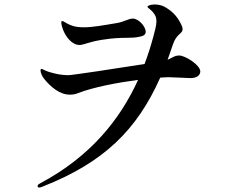

<svg xmlns="http://www.w3.org/2000/svg" viewBox="-20 -805 1040 858"><path d="M781 -557C760 -557 749 -546 729 -538C737 -560 745 -583 753 -607C769 -655 796 -654 796 -674C796 -680 794 -688 787 -701C769 -736 748 -756 715 -775C701 -782 686 -785 671 -785C652 -785 639 -779 639 -775C639 -769 658 -762 671 -740C677 -731 679 -722 679 -709C679 -692 673 -671 666 -644C655 -603 642 -561 626 -519C506 -500 303 -469 285 -469C258 -469 230 -474 201 -483C182 -488 171 -497 166 -497C163 -497 161 -494 161 -491C161 -482 167 -465 177 -453C207 -416 247 -382 292 -382C306 -382 318 -384 332 -390C396 -415 505 -436 597 -448C518 -274 387 -107 160 14C150 19 148 23 148 27C148 31 151 33 155 33C159 33 164 32 170 29C444 -79 591 -223 696 -458C711 -459 723 -460 733 -460C756 -460 814 -456 831 -456C863 -456 875 -471 875 -486C875 -514 808 -557 781 -557ZM336 -604C353 -604 378 -618 435 -627C485 -635 519 -636 546 -636C569 -636 587 -637 604 -641C621 -644 631 -650 631 -663C631 -687 599 -722 574 -722C554 -722 534 -707 502 -702C437 -691 393 -683 354 -683C314 -683 295 -692 280 -700C267 -707 262 -711 258 -711C254 -711 254 -708 254 -703C254 -697 257 -685 261 -674C274 -640 301 -604 336 -604Z"/></svg>

Font: Shippori Mincho OTF SemiBold
Style: Regular
Weight: 600
Designer: FONTDASU
Foundry: FONTDASU / Google Inc. / but / Adobe
Version: Version 3.300;hotconv 1.0.109;makeotfexe 2.5.65596